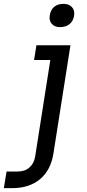

<svg xmlns="http://www.w3.org/2000/svg" viewBox="-114 -768 451 992"><path d="M195.8 -627.9Q168.5 -627.9 153.6 -644.8Q138.7 -661.6 143.1 -688Q147.5 -717.3 166 -732.7Q184.6 -748 214.8 -748Q242.7 -748 257.8 -731.2Q272.9 -714.4 269 -688Q264.6 -659.2 245.4 -643.6Q226.1 -627.9 195.8 -627.9ZM-51.8 204.1H-94.2L-80.1 118.2H-23.9Q14.2 118.2 38.1 97.4Q62 76.7 67.9 39.1L146 -458H62L74.2 -534.2H250L162.1 24.9Q148.4 111.3 92.8 157.7Q37.1 204.1 -51.8 204.1Z"/></svg>

Font: Sora Italic
Style: Regular
Weight: 400
Designer: Jonathan Barnbrook, Julián Moncada
Foundry: Barnbrook Fonts
Version: Version 2.000